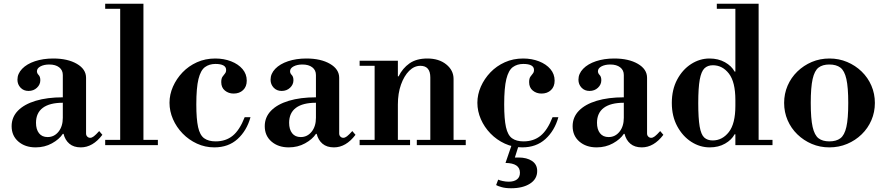

<svg xmlns="http://www.w3.org/2000/svg" viewBox="-20 -774 4732 1024"><path d="M170 12Q114 12 78 -19Q42 -50 42 -101Q42 -149 75.5 -183.5Q109 -218 170.5 -236.5Q232 -255 315 -255V-374Q315 -400 295.5 -415Q276 -430 243 -430Q215 -430 196 -420Q177 -410 177 -394Q177 -383 186 -374Q195 -365 195 -346Q195 -323 177 -306Q159 -289 132 -289Q106 -289 89.5 -306.5Q73 -324 73 -349Q73 -381 98 -407Q123 -433 166.5 -447.5Q210 -462 264 -462Q341 -462 390 -433.5Q439 -405 439 -359V-62Q439 -52 445.5 -45.5Q452 -39 461 -39Q470 -39 480.5 -47Q491 -55 509 -75L526 -55Q475 12 411 12Q373 12 350 -7.5Q327 -27 319 -60H315Q296 -31 257 -9.5Q218 12 170 12ZM234 -43Q269 -43 292 -71.5Q315 -100 315 -146V-226Q245 -226 208.5 -199Q172 -172 172 -119Q172 -84 188 -63.5Q204 -43 234 -43Z M621 -15V-738H745V-15ZM541 0V-28H822V0ZM541 -727V-754H745V-727Z M1123 12Q1074 12 1030.5 -8Q987 -28 954 -62Q921 -96 902.5 -138.5Q884 -181 884 -226Q884 -270 902.5 -312Q921 -354 953.5 -388Q986 -422 1030.5 -442Q1075 -462 1128 -462Q1174 -462 1212.5 -447Q1251 -432 1273.5 -405.5Q1296 -379 1296 -344Q1296 -312 1276.5 -293.5Q1257 -275 1226 -275Q1199 -275 1179.5 -291Q1160 -307 1160 -336Q1160 -355 1166.5 -364.5Q1173 -374 1179.5 -381.5Q1186 -389 1186 -401Q1186 -417 1171.5 -425Q1157 -433 1129 -433Q1096 -433 1073 -416Q1050 -399 1038.5 -352.5Q1027 -306 1027 -217Q1027 -139 1036.5 -96Q1046 -53 1069 -36.5Q1092 -20 1130 -20Q1184 -20 1221 -50Q1258 -80 1285 -149H1316Q1296 -77 1247 -32.5Q1198 12 1123 12Z M1520 12Q1464 12 1428 -19Q1392 -50 1392 -101Q1392 -149 1425.5 -183.5Q1459 -218 1520.5 -236.5Q1582 -255 1665 -255V-374Q1665 -400 1645.5 -415Q1626 -430 1593 -430Q1565 -430 1546 -420Q1527 -410 1527 -394Q1527 -383 1536 -374Q1545 -365 1545 -346Q1545 -323 1527 -306Q1509 -289 1482 -289Q1456 -289 1439.5 -306.5Q1423 -324 1423 -349Q1423 -381 1448 -407Q1473 -433 1516.5 -447.5Q1560 -462 1614 -462Q1691 -462 1740 -433.5Q1789 -405 1789 -359V-62Q1789 -52 1795.5 -45.5Q1802 -39 1811 -39Q1820 -39 1830.5 -47Q1841 -55 1859 -75L1876 -55Q1825 12 1761 12Q1723 12 1700 -7.5Q1677 -27 1669 -60H1665Q1646 -31 1607 -9.5Q1568 12 1520 12ZM1584 -43Q1619 -43 1642 -71.5Q1665 -100 1665 -146V-226Q1595 -226 1558.5 -199Q1522 -172 1522 -119Q1522 -84 1538 -63.5Q1554 -43 1584 -43Z M2275 -15V-361Q2275 -423 2222 -423Q2189 -423 2162 -396Q2135 -369 2118.5 -322.5Q2102 -276 2102 -217L2082 -367H2106Q2127 -410 2164 -436Q2201 -462 2259 -462Q2321 -462 2360 -430.5Q2399 -399 2399 -353V-15ZM1898 0V-28H2167V0ZM1978 -15V-434H2102V-15ZM2203 0V-28H2464V0ZM1898 -423V-450H2102V-423Z M2765 12Q2716 12 2672.5 -8Q2629 -28 2596 -62Q2563 -96 2544.5 -138.5Q2526 -181 2526 -226Q2526 -270 2544.5 -312Q2563 -354 2595.5 -388Q2628 -422 2672.5 -442Q2717 -462 2770 -462Q2816 -462 2854.5 -447Q2893 -432 2915.5 -405.5Q2938 -379 2938 -344Q2938 -312 2918.5 -293.5Q2899 -275 2868 -275Q2841 -275 2821.5 -291Q2802 -307 2802 -336Q2802 -355 2808.5 -364.5Q2815 -374 2821.5 -381.5Q2828 -389 2828 -401Q2828 -417 2813.5 -425Q2799 -433 2771 -433Q2738 -433 2715 -416Q2692 -399 2680.5 -352.5Q2669 -306 2669 -217Q2669 -139 2678.5 -96Q2688 -53 2711 -36.5Q2734 -20 2772 -20Q2826 -20 2863 -50Q2900 -80 2927 -149H2958Q2938 -77 2889 -32.5Q2840 12 2765 12ZM2706 230Q2676 230 2655 224Q2634 218 2626 213L2637 184Q2645 188 2661.5 191.5Q2678 195 2693 195Q2721 195 2737 183Q2753 171 2753 147Q2753 96 2676 95L2712 -10H2750L2726 66H2745Q2790 66 2817.5 84.5Q2845 103 2845 138Q2845 181 2806.5 205.5Q2768 230 2706 230Z M3162 12Q3106 12 3070 -19Q3034 -50 3034 -101Q3034 -149 3067.5 -183.5Q3101 -218 3162.5 -236.5Q3224 -255 3307 -255V-374Q3307 -400 3287.5 -415Q3268 -430 3235 -430Q3207 -430 3188 -420Q3169 -410 3169 -394Q3169 -383 3178 -374Q3187 -365 3187 -346Q3187 -323 3169 -306Q3151 -289 3124 -289Q3098 -289 3081.5 -306.5Q3065 -324 3065 -349Q3065 -381 3090 -407Q3115 -433 3158.5 -447.5Q3202 -462 3256 -462Q3333 -462 3382 -433.5Q3431 -405 3431 -359V-62Q3431 -52 3437.5 -45.5Q3444 -39 3453 -39Q3462 -39 3472.5 -47Q3483 -55 3501 -75L3518 -55Q3467 12 3403 12Q3365 12 3342 -7.5Q3319 -27 3311 -60H3307Q3288 -31 3249 -9.5Q3210 12 3162 12ZM3226 -43Q3261 -43 3284 -71.5Q3307 -100 3307 -146V-226Q3237 -226 3200.5 -199Q3164 -172 3164 -119Q3164 -84 3180 -63.5Q3196 -43 3226 -43Z M3765 12Q3713 12 3667 -17.5Q3621 -47 3592 -100.5Q3563 -154 3563 -225Q3563 -296 3591.5 -349.5Q3620 -403 3666 -432.5Q3712 -462 3764 -462Q3811 -462 3846.5 -442Q3882 -422 3898 -392H3922L3902 -240Q3902 -337 3867.5 -381.5Q3833 -426 3782 -426Q3754 -426 3737 -409.5Q3720 -393 3712 -349.5Q3704 -306 3704 -224Q3704 -143 3711.5 -99.5Q3719 -56 3736 -40.5Q3753 -25 3781 -25Q3832 -25 3867 -69.5Q3902 -114 3902 -210L3922 -58H3898Q3882 -28 3847 -8Q3812 12 3765 12ZM3902 0V-28H4100V0ZM3902 -15V-738H4026V-15ZM3803 -727V-754H4026V-727Z M4403 12Q4353 12 4309.5 -6.5Q4266 -25 4232.5 -57.5Q4199 -90 4180.5 -133Q4162 -176 4162 -225Q4162 -274 4180.5 -317Q4199 -360 4232.5 -392.5Q4266 -425 4309.5 -443.5Q4353 -462 4404 -462Q4454 -462 4498 -443.5Q4542 -425 4575.5 -392.5Q4609 -360 4627.5 -317Q4646 -274 4646 -225Q4646 -176 4627.5 -133Q4609 -90 4575.5 -57.5Q4542 -25 4498 -6.5Q4454 12 4403 12ZM4403 -20Q4440 -20 4462 -36.5Q4484 -53 4494 -97Q4504 -141 4504 -225Q4504 -308 4494 -352.5Q4484 -397 4462 -413.5Q4440 -430 4403 -430Q4367 -430 4345.5 -413.5Q4324 -397 4314 -352.5Q4304 -308 4304 -225Q4304 -141 4314 -97Q4324 -53 4345.5 -36.5Q4367 -20 4403 -20Z"/></svg>

Font: Libre Bodoni Medium
Style: Regular
Weight: 500
Designer: Pablo Impallari, Rodrigo Fuenzalida
Foundry: Impallari Type
Version: Version 2.005;gftools[0.9.23]